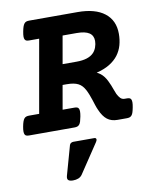

<svg xmlns="http://www.w3.org/2000/svg" viewBox="-92 -649 784 984"><g transform="rotate(-10 300.0 -157.0)"><path d="M162.6 -479.5H110.4Q102.1 -479.5 96.7 -481.4Q91.3 -483.4 88.4 -488.8Q85.4 -494.1 85.4 -503.9Q85.4 -513.7 88.4 -529.3Q91.3 -544.9 94.7 -554.7Q98.1 -564.5 102.8 -570.1Q107.4 -575.7 113.5 -577.6Q119.6 -579.6 127.9 -579.6H380.4Q471.2 -579.6 520.3 -541.5Q569.3 -503.4 569.3 -433.6Q569.3 -402.3 561.5 -374.5Q553.7 -346.7 536.4 -323.7Q519 -300.8 491 -283.7Q462.9 -266.6 422.9 -256.8Q444.3 -246.6 458 -229Q466.8 -217.8 473.1 -205.1Q479.5 -192.4 484.6 -179.9Q489.7 -167.5 493.9 -155.3Q498 -143.1 502.9 -132.3Q509.8 -118.2 518.6 -109.1Q527.3 -100.1 541 -100.1H552.2Q560.5 -100.1 565.9 -98.1Q571.3 -96.2 574 -90.6Q576.7 -85 576.7 -75.2Q576.7 -65.4 573.7 -49.8Q570.8 -34.2 567.6 -24.4Q564.5 -14.6 559.8 -9.3Q555.2 -3.9 549.1 -2Q543 0 534.7 0H485.8Q453.6 0 432.6 -16.4Q411.6 -32.7 396.5 -67.9Q390.6 -80.6 386.2 -94.5Q381.8 -108.4 377.2 -122.6Q372.6 -136.7 367.2 -150.6Q361.8 -164.6 355 -177.7Q348.1 -190.4 339.8 -199.5Q331.5 -208.5 320.6 -214.1Q309.6 -219.7 294.9 -222.4Q280.3 -225.1 260.7 -225.1H239.7L217.8 -100.1H279.8Q288.1 -100.1 293.5 -98.1Q298.8 -96.2 301.5 -90.6Q304.2 -85 304.2 -75.2Q304.2 -65.4 301.3 -49.8Q298.3 -34.2 295.2 -24.4Q292 -14.6 287.4 -9.3Q282.7 -3.9 276.6 -2Q270.5 0 262.2 0H25.9Q17.6 0 12 -2Q6.3 -3.9 3.7 -9.3Q1 -14.6 0.7 -24.4Q0.5 -34.2 3.4 -49.8Q6.3 -65.4 9.8 -75.2Q13.2 -85 17.8 -90.6Q22.5 -96.2 28.8 -98.1Q35.2 -100.1 43.5 -100.1H95.7ZM331.1 -330.1Q393.6 -330.1 420.4 -358.4Q431.2 -369.6 437 -386Q442.9 -402.3 442.9 -418.5Q442.9 -446.8 421.9 -460.7Q400.9 -474.6 356.4 -474.6H283.7L258.3 -330.1ZM255.9 245.1Q248 256.3 235.6 261.2Q223.1 266.1 207.5 266.1Q190.9 266.1 183.6 259.8Q176.3 253.4 180.7 237.3L223.6 84.5Q225.6 78.1 231.2 74.7Q236.8 71.3 243.7 71.3H352.1Q360.4 71.3 362.1 77.4Q363.8 83.5 357.9 92.3Z"/></g></svg>

Font: Courier Prime
Style: Bold Italic
Weight: 700
Monospace: yes
Designer: Alan Dague-Greene
Foundry: Quote-Unquote Apps
Version: Version 1.202